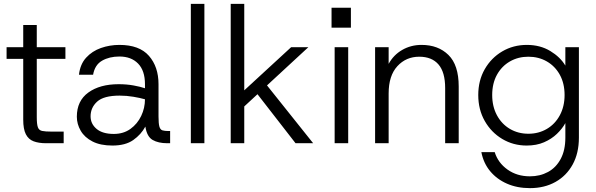

<svg xmlns="http://www.w3.org/2000/svg" viewBox="-20 -740 3078 992"><path d="M218 0Q180 0 153.5 -10Q127 -20 113.5 -46.5Q100 -73 100 -122V-436H14V-496H100V-611H170V-496H318V-436H170V-135Q170 -99 175.5 -83Q181 -67 197.5 -63.5Q214 -60 248 -60H309V0Z M561 12Q499 12 458 -9Q417 -30 397 -64.5Q377 -99 377 -137Q377 -219 436.5 -262Q496 -305 593 -305Q634 -305 670 -298.5Q706 -292 729 -284V-305Q729 -375 693.5 -411.5Q658 -448 597 -448Q545 -448 507.5 -426.5Q470 -405 461 -354H388Q394 -408 425 -442Q456 -476 501.5 -492Q547 -508 597 -508Q700 -508 749.5 -451.5Q799 -395 799 -305V-138Q799 -102 803.5 -86Q808 -70 819.5 -66.5Q831 -63 851 -63H859V0H844Q798 0 768.5 -17Q739 -34 731 -86Q709 -45 668.5 -16.5Q628 12 561 12ZM568 -48Q618 -48 654 -74Q690 -100 709.5 -141Q729 -182 729 -227Q705 -234 669.5 -240Q634 -246 598 -246Q516 -246 482 -215Q448 -184 448 -139Q448 -100 479 -74Q510 -48 568 -48Z M966 0V-720H1036V0Z M1230 -179 1220 -253 1484 -496H1573ZM1172 0V-720H1242V0ZM1507 0 1295 -273 1341 -322 1598 0Z M1709 0V-496H1779V0ZM1693 -597V-700H1793V-597Z M1918 0V-496H1988V-410Q2013 -456 2058 -482Q2103 -508 2158 -508Q2244 -508 2297 -456Q2350 -404 2350 -293V0H2280V-285Q2280 -367 2245.5 -407Q2211 -447 2146 -447Q2078 -447 2033 -398Q1988 -349 1988 -257V0Z M2718 232Q2652 232 2599.5 209Q2547 186 2512.5 144.5Q2478 103 2467 46H2536Q2553 101 2602 136Q2651 171 2718 171Q2770 171 2811.5 148.5Q2853 126 2877 81Q2901 36 2901 -29V-104Q2885 -75 2857.5 -48.5Q2830 -22 2791 -5Q2752 12 2701 12Q2632 12 2575 -22Q2518 -56 2484.5 -115Q2451 -174 2451 -249Q2451 -324 2484.5 -382.5Q2518 -441 2575 -474.5Q2632 -508 2702 -508Q2771 -508 2823 -476.5Q2875 -445 2901 -401V-496H2971V-29Q2971 51 2939 109.5Q2907 168 2850 200Q2793 232 2718 232ZM2710 -49Q2763 -49 2805.5 -74Q2848 -99 2872.5 -144.5Q2897 -190 2897 -249Q2897 -309 2872.5 -353.5Q2848 -398 2805.5 -422.5Q2763 -447 2710 -447Q2657 -447 2614.5 -422.5Q2572 -398 2547.5 -353.5Q2523 -309 2523 -249Q2523 -190 2547.5 -144.5Q2572 -99 2614.5 -74Q2657 -49 2710 -49Z"/></svg>

Font: Host Grotesk Light
Style: Regular
Weight: 300
Designer: Doukan Karapınar
Foundry: Element Type
Version: Version 1.003